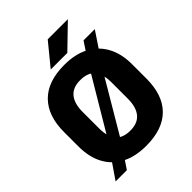

<svg xmlns="http://www.w3.org/2000/svg" viewBox="-240 -953 1115 1115"><g transform="rotate(-45 317.5 -395.0)"><path d="M319 16Q230.5 16 167.8 -16.8Q105 -49.5 71.8 -111Q38.5 -172.5 38.5 -259.5V-378.5Q38.5 -511 108.8 -582.2Q179 -653.5 315.5 -653.5Q404.5 -653.5 467 -620.5Q529.5 -587.5 563 -525.8Q596.5 -464 596.5 -378.5V-259.5Q596.5 -125.5 526.2 -54.8Q456 16 319 16ZM47.5 36 142 -101.5 175 -147 416.5 -553 441.5 -594 495 -675H587.5L497 -539.5L465 -495.5L223 -86L201.5 -55.5L140 36ZM317.5 -112Q378 -112 407.8 -148.5Q437.5 -185 437.5 -253V-388.5Q437.5 -454 409.5 -489.8Q381.5 -525.5 317.5 -525.5Q257 -525.5 227.2 -489.2Q197.5 -453 197.5 -385V-249.5Q197.5 -181.5 226.5 -146.8Q255.5 -112 317.5 -112ZM352.5 -826.5H516.5V-825L377 -690H242V-691.5Z"/></g></svg>

Font: Anek Latin
Style: Bold
Weight: 700
Designer: Yesha Goshar
Foundry: Ek Type
Version: Version 1.003